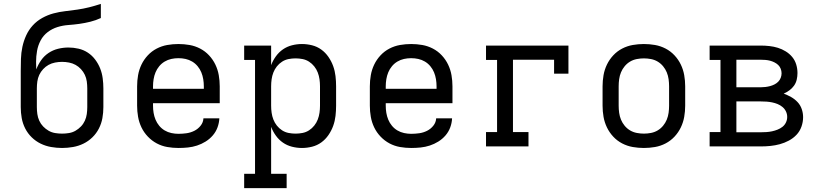

<svg xmlns="http://www.w3.org/2000/svg" viewBox="-20 -755 4240 990"><path d="M300 8Q272 8 243.5 3Q215 -2 189.5 -14.5Q164 -27 143.5 -47Q123 -67 110 -92.5Q97 -118 92 -146Q87 -174 87 -203V-389Q87 -420 88 -451.5Q89 -483 95.5 -513.5Q102 -544 115 -572.5Q128 -601 149 -624Q170 -647 198 -662.5Q226 -678 256 -686Q286 -694 317 -697.5Q348 -701 379 -705.5Q410 -710 440 -717.5Q470 -725 500 -735V-662Q474 -650 446 -643Q418 -636 389.5 -632Q361 -628 332.5 -626Q304 -624 276.5 -615.5Q249 -607 226 -589.5Q203 -572 189.5 -546.5Q176 -521 171 -492.5Q166 -464 166 -436Q166 -426 166.5 -416.5Q167 -407 167 -397Q177 -423 192.5 -445Q208 -467 230.5 -482Q253 -497 279.5 -503.5Q306 -510 333 -510Q359 -510 385 -504Q411 -498 433 -483.5Q455 -469 471 -447.5Q487 -426 496.5 -402Q506 -378 509.5 -351.5Q513 -325 513 -299V-203Q513 -174 508 -146Q503 -118 490 -92.5Q477 -67 456.5 -47Q436 -27 410.5 -14.5Q385 -2 356.5 3Q328 8 300 8ZM300 -66Q318 -66 336 -69Q354 -72 369.5 -81Q385 -90 397.5 -103Q410 -116 417.5 -132.5Q425 -149 427.5 -167Q430 -185 430 -203V-299Q430 -317 427.5 -335Q425 -353 417.5 -369Q410 -385 397.5 -398.5Q385 -412 369.5 -420.5Q354 -429 336 -432.5Q318 -436 300 -436Q282 -436 264 -432.5Q246 -429 230.5 -420.5Q215 -412 202.5 -398.5Q190 -385 182.5 -369Q175 -353 172.5 -335Q170 -317 170 -299V-203Q170 -185 172.5 -167Q175 -149 182.5 -132.5Q190 -116 202.5 -103Q215 -90 230.5 -81Q246 -72 264 -69Q282 -66 300 -66Z M900 8Q871 8 842.5 3Q814 -2 788.5 -15.5Q763 -29 742.5 -50.5Q722 -72 709.5 -98Q697 -124 692 -152.5Q687 -181 687 -210V-310Q687 -339 692 -367.5Q697 -396 709.5 -422Q722 -448 742 -469.5Q762 -491 788 -504.5Q814 -518 842.5 -523Q871 -528 900 -528Q929 -528 957.5 -523Q986 -518 1012 -504.5Q1038 -491 1058 -469.5Q1078 -448 1090.5 -422Q1103 -396 1108 -367.5Q1113 -339 1113 -310V-223H769V-210Q769 -191 772 -173Q775 -155 782 -138Q789 -121 801 -106.5Q813 -92 829 -82.5Q845 -73 863.5 -69Q882 -65 900 -65Q921 -65 942 -68Q963 -71 982 -80.5Q1001 -90 1014.5 -107Q1028 -124 1029 -145H1111Q1110 -121 1101.5 -98Q1093 -75 1077 -56.5Q1061 -38 1040 -25Q1019 -12 996 -4.5Q973 3 949 5.5Q925 8 900 8ZM1031 -297V-310Q1031 -328 1028 -346.5Q1025 -365 1018 -382Q1011 -399 999 -413.5Q987 -428 971 -437.5Q955 -447 937 -451Q919 -455 900 -455Q881 -455 863 -451Q845 -447 829 -437.5Q813 -428 801 -413.5Q789 -399 782 -382Q775 -365 772 -346.5Q769 -328 769 -310V-297Z M1458 215H1239V141H1295V-446H1239V-520H1378V-419Q1387 -443 1402.5 -464.5Q1418 -486 1439 -500.5Q1460 -515 1485.5 -521.5Q1511 -528 1537 -528Q1563 -528 1589 -521.5Q1615 -515 1636.5 -499.5Q1658 -484 1673.5 -461.5Q1689 -439 1698 -414Q1707 -389 1710 -362.5Q1713 -336 1713 -310V-210Q1713 -184 1710 -157.5Q1707 -131 1698 -106Q1689 -81 1673.5 -58.5Q1658 -36 1636.5 -20.5Q1615 -5 1589 1.5Q1563 8 1537 8Q1511 8 1485.5 1.5Q1460 -5 1439 -19.5Q1418 -34 1402.5 -55.5Q1387 -77 1378 -101V141H1458ZM1504 -66Q1522 -66 1540 -69.5Q1558 -73 1573.5 -83Q1589 -93 1600.5 -107.5Q1612 -122 1618.5 -139Q1625 -156 1627.5 -174Q1630 -192 1630 -210V-310Q1630 -328 1627.5 -346Q1625 -364 1618.5 -381Q1612 -398 1600.5 -412.5Q1589 -427 1573.5 -437Q1558 -447 1540 -450.5Q1522 -454 1504 -454Q1486 -454 1468 -450.5Q1450 -447 1434.5 -437Q1419 -427 1407.5 -412.5Q1396 -398 1389.5 -381Q1383 -364 1380.5 -346Q1378 -328 1378 -310V-210Q1378 -192 1380.5 -174Q1383 -156 1389.5 -139Q1396 -122 1407.5 -107.5Q1419 -93 1434.5 -83Q1450 -73 1468 -69.5Q1486 -66 1504 -66Z M2100 8Q2071 8 2042.5 3Q2014 -2 1988.5 -15.5Q1963 -29 1942.5 -50.5Q1922 -72 1909.5 -98Q1897 -124 1892 -152.5Q1887 -181 1887 -210V-310Q1887 -339 1892 -367.5Q1897 -396 1909.5 -422Q1922 -448 1942 -469.5Q1962 -491 1988 -504.5Q2014 -518 2042.5 -523Q2071 -528 2100 -528Q2129 -528 2157.5 -523Q2186 -518 2212 -504.5Q2238 -491 2258 -469.5Q2278 -448 2290.5 -422Q2303 -396 2308 -367.5Q2313 -339 2313 -310V-223H1969V-210Q1969 -191 1972 -173Q1975 -155 1982 -138Q1989 -121 2001 -106.5Q2013 -92 2029 -82.5Q2045 -73 2063.5 -69Q2082 -65 2100 -65Q2121 -65 2142 -68Q2163 -71 2182 -80.5Q2201 -90 2214.5 -107Q2228 -124 2229 -145H2311Q2310 -121 2301.5 -98Q2293 -75 2277 -56.5Q2261 -38 2240 -25Q2219 -12 2196 -4.5Q2173 3 2149 5.5Q2125 8 2100 8ZM2231 -297V-310Q2231 -328 2228 -346.5Q2225 -365 2218 -382Q2211 -399 2199 -413.5Q2187 -428 2171 -437.5Q2155 -447 2137 -451Q2119 -455 2100 -455Q2081 -455 2063 -451Q2045 -447 2029 -437.5Q2013 -428 2001 -413.5Q1989 -399 1982 -382Q1975 -365 1972 -346.5Q1969 -328 1969 -310V-297Z M2486 0V-74H2543V-446H2486V-520H2911V-375H2837V-447H2625V-74H2705V0Z M3300 8Q3271 8 3242.5 3Q3214 -2 3188 -15.5Q3162 -29 3142 -50.5Q3122 -72 3109.5 -98Q3097 -124 3092 -152.5Q3087 -181 3087 -210V-310Q3087 -339 3092 -367.5Q3097 -396 3109.5 -422Q3122 -448 3142 -469.5Q3162 -491 3188 -504.5Q3214 -518 3242.5 -523Q3271 -528 3300 -528Q3329 -528 3357.5 -523Q3386 -518 3412 -504.5Q3438 -491 3458 -469.5Q3478 -448 3490.5 -422Q3503 -396 3508 -367.5Q3513 -339 3513 -310V-210Q3513 -181 3508 -152.5Q3503 -124 3490.5 -98Q3478 -72 3458 -50.5Q3438 -29 3412 -15.5Q3386 -2 3357.5 3Q3329 8 3300 8ZM3300 -66Q3318 -66 3336.5 -69.5Q3355 -73 3371 -82.5Q3387 -92 3399 -106.5Q3411 -121 3418 -138Q3425 -155 3427.5 -173.5Q3430 -192 3430 -210V-310Q3430 -328 3427.5 -346.5Q3425 -365 3418 -382Q3411 -399 3399 -413.5Q3387 -428 3371 -437.5Q3355 -447 3336.5 -450.5Q3318 -454 3300 -454Q3282 -454 3263.5 -450.5Q3245 -447 3229 -437.5Q3213 -428 3201 -413.5Q3189 -399 3182 -382Q3175 -365 3172.5 -346.5Q3170 -328 3170 -310V-210Q3170 -192 3172.5 -173.5Q3175 -155 3182 -138Q3189 -121 3201 -106.5Q3213 -92 3229 -82.5Q3245 -73 3263.5 -69.5Q3282 -66 3300 -66Z M3639 0V-74H3695V-446H3639V-520H3903Q3925 -520 3947.5 -517.5Q3970 -515 3991 -508.5Q4012 -502 4031.5 -490Q4051 -478 4065 -461Q4079 -444 4085.5 -422.5Q4092 -401 4092 -378Q4092 -361 4088 -344Q4084 -327 4074 -313Q4064 -299 4050 -289Q4036 -279 4021 -272Q4041 -265 4059.5 -254.5Q4078 -244 4092.5 -228.5Q4107 -213 4114 -192.5Q4121 -172 4121 -151Q4121 -126 4112.5 -102Q4104 -78 4087 -60Q4070 -42 4047.5 -30Q4025 -18 4001 -11.5Q3977 -5 3952.5 -2.5Q3928 0 3903 0ZM3777 -305H3903Q3915 -305 3927 -306.5Q3939 -308 3950.5 -311Q3962 -314 3973 -319.5Q3984 -325 3992.5 -333.5Q4001 -342 4005.5 -353.5Q4010 -365 4010 -377Q4010 -389 4005.5 -400.5Q4001 -412 3992.5 -420Q3984 -428 3973 -433.5Q3962 -439 3950.5 -442Q3939 -445 3927 -446Q3915 -447 3903 -447H3777ZM3777 -73H3903Q3918 -73 3932.5 -74Q3947 -75 3961 -78Q3975 -81 3989 -86.5Q4003 -92 4014.5 -101Q4026 -110 4032.5 -123.5Q4039 -137 4039 -152Q4039 -167 4032.5 -180.5Q4026 -194 4014.5 -203.5Q4003 -213 3989.5 -218.5Q3976 -224 3961.5 -227Q3947 -230 3932.5 -231Q3918 -232 3903 -232H3777Z"/></svg>

Font: Iosevka Etoile
Style: Regular
Weight: 400
Designer: Belleve Invis
Foundry: Belleve Invis
Version: Version 33.2.4